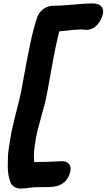

<svg xmlns="http://www.w3.org/2000/svg" viewBox="-20 -830 626 1127"><path d="M101.1 276.9Q81.5 276.9 64.9 267.1Q48.3 257.3 42 241.2Q34.2 221.7 29.8 198Q25.4 174.3 25.6 144.5Q25.9 114.7 26.6 90.1Q27.3 65.4 33.4 28.6Q39.6 -8.3 42.7 -29.5Q45.9 -50.8 55.4 -90.8Q64.9 -130.9 68.1 -144.3Q71.3 -157.7 81.3 -196.3Q91.3 -234.9 91.8 -237.8Q101.6 -275.4 119.6 -377.2Q137.7 -479 158.4 -577.6Q179.2 -676.3 200.2 -732.9Q210.9 -760.7 236.1 -778.3Q261.2 -795.9 290 -795.9Q329.1 -795.9 409.2 -803Q489.3 -810.1 522 -810.1Q557.6 -810.1 573.7 -793.2Q589.8 -776.4 584 -749Q577.1 -714.4 550.8 -684.6Q524.4 -654.8 486.8 -654.8Q481.4 -654.8 470.7 -656Q460 -657.2 453.1 -657.2Q426.8 -657.2 328.1 -646Q308.1 -572.3 280.8 -417.2Q253.4 -262.2 245.1 -229Q241.7 -215.3 225.3 -157.2Q209 -99.1 199.5 -60.5Q189.9 -22 183.1 31.7Q176.3 85.4 181.2 122.1Q203.1 120.1 248 120.1Q266.6 120.1 299.3 118.2Q332 116.2 344.2 116.2Q371.1 116.2 384.8 132.3Q398.4 148.4 393.1 174.8Q383.8 219.7 351.6 243.9Q319.3 268.1 266.1 268.1Q195.3 268.1 183.1 269Q171.9 270 143.1 273.4Q114.3 276.9 101.1 276.9Z"/></svg>

Font: Shantell Sans Irregular Bouncy
Style: Bold Italic
Weight: 700
Italic angle: -11.31°
Designer: Stephen Nixon, Anya Danilova, Shantell Martin
Foundry: Arrow Type
Version: Version 1.006;[9816181b4]